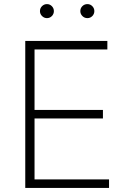

<svg xmlns="http://www.w3.org/2000/svg" viewBox="-20 -930 630 950"><path d="M105 0V-727.5H511.2V-685.1H150.9V-386.2H489.3V-343.8H150.9V-42.5H519.5V0ZM412.6 -840.3Q397.9 -840.3 387.7 -850.6Q377.4 -860.8 377.4 -875Q377.4 -889.6 387.7 -899.7Q397.9 -909.7 412.6 -909.7Q426.8 -909.7 436.8 -899.4Q446.8 -889.2 446.8 -875Q446.8 -860.8 436.8 -850.6Q426.8 -840.3 412.6 -840.3ZM212.4 -840.3Q198.2 -840.3 188 -850.6Q177.7 -860.8 177.7 -875Q177.7 -889.6 188 -899.7Q198.2 -909.7 212.4 -909.7Q226.6 -909.7 236.6 -899.4Q246.6 -889.2 246.6 -875Q246.6 -860.8 236.6 -850.6Q226.6 -840.3 212.4 -840.3Z"/></svg>

Font: Inter ExtraLight
Style: Regular
Weight: 250
Designer: Rasmus Andersson
Foundry: rsms
Version: Version 4.001;git-66647c0bb